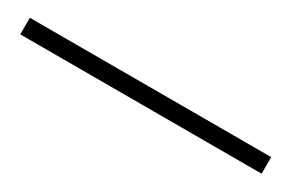

<svg xmlns="http://www.w3.org/2000/svg" viewBox="1 -72 549 361"><g transform="rotate(30 275.0 108.0)"><path d="M13 126V90H537V126Z"/></g></svg>

Font: Noto Sans Korean Thin
Style: Regular
Weight: 250
Designer: Ryoko NISHIZUKA  (kana & ideographs); Paul D. Hunt (Latin, Greek & Cyrillic); Wenlong ZHANG  (bopomofo); Sandoll Communi
Foundry: Adobe Systems Incorporated
Version: Version 1.0001;PS 1;hotconv 1.0.78;makeotf.lib2.5.61930